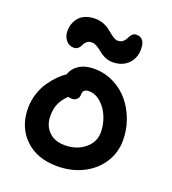

<svg xmlns="http://www.w3.org/2000/svg" viewBox="-150 -1041 954 1066"><g transform="rotate(20 327.0 -508.0)"><path d="M170.9 -736.8Q142.6 -736.8 124.8 -759Q106.9 -781.2 106.9 -813Q106.9 -835 113.8 -855Q120.6 -875 134.8 -892.1Q148.9 -909.2 173.6 -919.2Q198.2 -929.2 230 -929.2Q253.9 -929.2 275.1 -921.9Q296.4 -914.6 311 -903.8Q325.7 -893.1 338.4 -882.3Q351.1 -871.6 363.5 -864.3Q376 -856.9 387.2 -856.9Q402.8 -856.9 413.3 -863.8Q423.8 -870.6 429.7 -880.6Q435.5 -890.6 440.7 -900.4Q445.8 -910.2 454.3 -917Q462.9 -923.8 475.1 -923.8Q525.9 -923.8 525.9 -856.9Q525.9 -802.7 491.5 -768.8Q457 -734.9 399.9 -734.9Q376.5 -734.9 354.7 -744.9Q333 -754.9 319.6 -766.8Q306.2 -778.8 289.3 -788.8Q272.5 -798.8 256.8 -798.8Q238.8 -798.8 227.5 -789.1Q216.3 -779.3 211.9 -767.8Q207.5 -756.3 197.3 -746.6Q187 -736.8 170.9 -736.8ZM309.1 -86.9Q189.5 -86.9 118.7 -155.8Q47.9 -224.6 47.9 -335.9Q47.9 -379.9 61.3 -421.1Q74.7 -462.4 96.4 -493.7Q118.2 -524.9 140.4 -547.4Q162.6 -569.8 186 -585Q196.3 -620.6 231.4 -643.3Q266.6 -666 319.8 -666Q381.8 -666 435.8 -639.2Q489.7 -612.3 526.4 -568.1Q563 -523.9 584 -466.3Q605 -408.7 605 -347.2Q605 -273.4 566.2 -213.6Q527.3 -153.8 459.7 -120.4Q392.1 -86.9 309.1 -86.9ZM179.2 -337.9Q179.2 -281.2 213.9 -246.1Q248.5 -210.9 309.1 -210.9Q378.9 -210.9 426.5 -249.5Q474.1 -288.1 474.1 -347.2Q474.1 -392.1 456.5 -436Q439 -480 406 -509.5Q373 -539.1 334 -539.1Q298.8 -539.1 298.8 -506.8Q298.8 -488.3 287.1 -477.5Q275.4 -466.8 258.8 -466.8Q248.5 -466.8 236.8 -470.2Q208 -443.4 193.6 -412.1Q179.2 -380.9 179.2 -337.9Z"/></g></svg>

Font: Shantell Sans Irregular Bouncy
Style: Regular
Weight: 600
Designer: Stephen Nixon, Anya Danilova, Shantell Martin
Foundry: Arrow Type
Version: Version 1.006;[9816181b4]